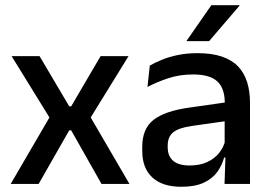

<svg xmlns="http://www.w3.org/2000/svg" viewBox="-20 -704 1031 735"><path d="M21 0 177.5 -268.5V-241L24.5 -489H131.5L245 -297H252.5L365 -489H472L319 -241V-268.5L475.5 0H368.5L252.5 -205H245L128 0Z M839.5 0 843.5 -116 840 -131V-285L840.5 -309.5Q840.5 -366 811.8 -392.5Q783 -419 719.5 -419Q668 -419 624 -404.5Q580 -390 544.5 -371L553.5 -453Q573.5 -464.5 600.5 -475.5Q627.5 -486.5 661.5 -493.5Q695.5 -500.5 736 -500.5Q791.5 -500.5 830 -487.2Q868.5 -474 892 -449Q915.5 -424 926.2 -389Q937 -354 937 -311V0ZM674 11Q601.5 11 563 -24.8Q524.5 -60.5 524.5 -126.5V-141.5Q524.5 -211.5 567.8 -245.2Q611 -279 704 -292L851 -313L856.5 -242L715.5 -222Q665 -215 643.5 -197.8Q622 -180.5 622 -147V-140Q622 -106.5 642.8 -88.5Q663.5 -70.5 706 -70.5Q745 -70.5 773 -83.5Q801 -96.5 818.5 -118.2Q836 -140 842.5 -166.5L856 -101H838Q830 -71 811.5 -45.5Q793 -20 759.8 -4.5Q726.5 11 674 11ZM789 -684H897V-682.5L780.5 -546.5H694.5V-548Z"/></svg>

Font: Anek Tamil Medium
Style: Regular
Weight: 500
Designer: Aadarsh Rajan (Tamil), Yesha Goshar (Latin)
Foundry: Ek Type
Version: Version 1.003